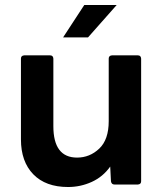

<svg xmlns="http://www.w3.org/2000/svg" viewBox="-20 -740 654 770"><path d="M253 10Q163 10 113.5 -41Q64 -92 64 -181V-505Q64 -517 77 -518H181Q193 -518 194 -505V-234Q194 -108 289 -108Q340 -108 378 -144Q416 -180 416 -254V-505Q416 -517 429 -518H533Q545 -518 546 -505V-13Q546 -1 533 0H439Q427 0 425 -13L422 -72Q393 -31 348 -10.5Q303 10 253 10ZM333 -590H233L318 -720H448Z"/></svg>

Font: YamahaIndonesia935. App
Style: Bold
Weight: 700
Designer: Dalton Maag Ltd
Foundry: Dalton Maag Ltd
Version: Version 1.002; January 01, 2024; Regular/Italic